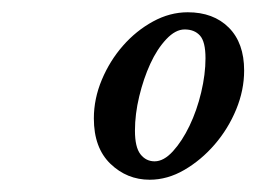

<svg xmlns="http://www.w3.org/2000/svg" viewBox="-20 -800 418 313"><path d="M224 -507Q187 -507 160 -533Q133 -559 133 -607Q133 -639 146 -670Q159 -701 180.5 -725.5Q202 -750 229.5 -765Q257 -780 286 -780Q328 -780 353 -755Q378 -730 378 -685Q378 -653 365 -621.5Q352 -590 330 -564.5Q308 -539 280.5 -523Q253 -507 224 -507ZM232 -537Q247 -537 262 -553.5Q277 -570 289 -595Q301 -620 308 -649.5Q315 -679 315 -705Q315 -732 306 -742Q297 -752 281 -752Q266 -752 251 -736Q236 -720 225 -696Q214 -672 207 -643Q200 -614 200 -587Q200 -560 209 -548.5Q218 -537 232 -537Z"/></svg>

Font: SVN-Libre Baskerville
Style: Italic
Weight: 400
Italic angle: -14°
Designer: Pablo Impallari, Rodrigo Fuenzalida
Foundry: Pablo Impallari, Rodrigo Fuenzalida
Version: Version 1.000; ttfautohint (v1.8.4)